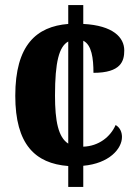

<svg xmlns="http://www.w3.org/2000/svg" viewBox="-20 -734 533 754"><path d="M248 -82V0H307V-83C409 -92 459 -150 459 -196C459 -214 452 -233 434 -243C414 -197 368 -160 307 -158V-574C340 -558 347 -505 347 -448C456 -448 468 -495 468 -536C468 -587 424 -634 307 -640V-714H248V-640C123 -630 40 -557 40 -358C40 -167 118 -92 248 -82ZM248 -571V-170C209 -195 196 -258 196 -359C196 -491 212 -551 248 -571Z"/></svg>

Font: Noto Serif Myanmar Condensed ExtraBold
Style: Regular
Weight: 800
Width: 3
Designer: Ben Mitchell and the Monotype Design Team
Foundry: Monotype Imaging Inc.
Version: Version 2.106